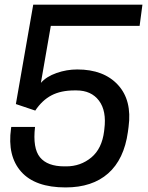

<svg xmlns="http://www.w3.org/2000/svg" viewBox="-20 -800 640 832"><path d="M28.8 -250H131.8Q121.1 -157.7 153.3 -118.4Q185.5 -79.1 258.8 -79.1H267.1Q329.1 -79.1 375.5 -117.4Q421.9 -155.8 431.2 -231.9L432.1 -240.2Q442.4 -319.3 408.9 -363.8Q375.5 -408.2 311 -408.2H303.2Q244.1 -408.2 203.4 -387Q162.6 -365.7 132.8 -320.8L48.8 -349.1L124 -779.8H597.2L585 -688H200.2L157.2 -440.9Q181.2 -468.3 224.9 -483.6Q268.6 -499 314.9 -499Q429.7 -499 491.2 -432.1Q552.7 -365.2 537.1 -250L534.2 -228Q517.6 -109.4 448.7 -48.6Q379.9 12.2 264.2 12.2Q132.3 12.2 71.8 -55.9Q11.2 -124 27.8 -243.2Z"/></svg>

Font: Cooper Hewitt
Style: Medium Italic
Weight: 708
Designer: Village Type and Design LLC
Foundry: Cooper Hewitt Smithsonian Design Museum
Version: 1.000